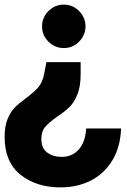

<svg xmlns="http://www.w3.org/2000/svg" viewBox="-22 -599 551 831"><path d="M348 -485Q348 -447 320.5 -419Q293 -391 254 -391Q216 -391 188 -418.5Q160 -446 160 -484Q160 -524 188 -551.5Q216 -579 254 -579Q293 -579 320.5 -551Q348 -523 348 -485ZM327 -278Q327 -224 312.5 -189Q298 -154 277.5 -134.5Q257 -115 224 -93Q189 -68 173 -49Q157 -30 157 3Q157 42 182 61Q207 80 245 80Q290 80 318.5 48.5Q347 17 351 -43H502Q499 38 464 95.5Q429 153 371 182.5Q313 212 240 212Q135 212 66.5 157Q-2 102 -2 -6Q-2 -52 10.5 -83Q23 -114 41 -132.5Q59 -151 89 -173Q124 -199 143 -220.5Q162 -242 169 -279L179 -330H327Z"/></svg>

Font: Open Sauce One Black
Style: Regular
Weight: 900
Designer: Alfredo Marco Pradil
Foundry: Creative Sauce Fz LLC
Version: Version 1.477